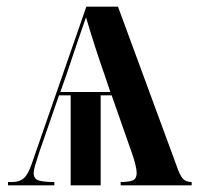

<svg xmlns="http://www.w3.org/2000/svg" viewBox="-20 -556 600 576"><path d="M4 0V-10H18Q38 -10 51 -21Q64 -32 75 -64L239 -536H334L510 -58Q520 -29 529 -19.5Q538 -10 555 -10V0H342V-10Q369 -10 379.5 -15.5Q390 -21 390 -37Q390 -47 386 -63Q382 -79 376 -96L315 -270H282V0H192V-270H157L98 -100Q90 -76 85.5 -60.5Q81 -45 81 -37Q81 -20 95 -15Q109 -10 143 -10V0ZM161 -280H311L297 -322Q283 -361 267 -410.5Q251 -460 238 -504Q226 -470 210.5 -424.5Q195 -379 179 -331Z"/></svg>

Font: Noto Serif Display Condensed SemiBold
Style: Regular
Weight: 600
Width: 3
Designer: Monotype Design Team
Foundry: Monotype Imaging Inc.
Version: Version 2.009